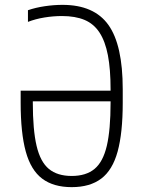

<svg xmlns="http://www.w3.org/2000/svg" viewBox="-20 -760 590 790"><path d="M275 10Q200 10 153.5 -25Q107 -60 86 -136.5Q65 -213 65 -337V-387H459V-343H103L115 -358V-338Q115 -226 130.5 -160Q146 -94 181 -65Q216 -36 275 -36Q334 -36 369 -65Q404 -94 419.5 -160Q435 -226 435 -338V-392Q435 -475 424 -532.5Q413 -590 389.5 -626Q366 -662 328 -678Q290 -694 235 -694Q199 -694 162.5 -688Q126 -682 95 -670V-718Q127 -729 164.5 -734.5Q202 -740 237 -740Q367 -740 426 -657.5Q485 -575 485 -393V-337Q485 -213 464 -136.5Q443 -60 396.5 -25Q350 10 275 10Z"/></svg>

Font: M PLUS Code Latin SemiExpanded Light
Style: Regular
Weight: 300
Width: 6
Designer: Coji Morishita
Foundry: UNDERFOREST DESIGN
Version: Version 1.002; ttfautohint (v1.8.3)